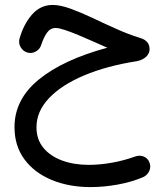

<svg xmlns="http://www.w3.org/2000/svg" viewBox="-20 -450 680 789"><path d="M196.8 -429.7Q227.5 -429.7 270 -414.3Q312.5 -398.9 360.8 -376Q409.2 -353 459 -330.8Q508.8 -308.6 554.7 -294.4Q594.7 -283.2 594.7 -247.6Q594.7 -230.5 580.8 -217Q566.9 -203.6 543 -198.7Q418 -179.2 325.2 -139.9Q232.4 -100.6 181.2 -46.4Q129.9 7.8 129.9 73.2Q129.9 122.6 158 157Q186 191.4 234.9 209.5Q283.7 227.5 344.7 227.5Q389.6 227.5 439.2 218.8Q488.8 210 534.7 193.4Q553.2 186.5 570.1 193.1Q586.9 199.7 593.8 216.8Q601.1 234.4 593.8 251.7Q586.4 269 569.3 277.3Q522 297.9 464.6 308.3Q407.2 318.8 352.1 318.8Q262.7 318.8 191.9 289.3Q121.1 259.8 80.3 204.6Q39.6 149.4 39.6 72.3Q39.6 -41.5 139.2 -123Q238.8 -204.6 420.9 -253.9Q395 -265.1 364 -279.1Q333 -293 302.5 -305.7Q272 -318.4 247.1 -326.7Q222.2 -335 209 -335Q186.5 -335 172.9 -315.2Q159.2 -295.4 149.9 -267.1Q145 -249 128.2 -239Q111.3 -229 93.3 -233.9Q75.2 -238.8 65.2 -255.6Q55.2 -272.5 60.1 -290.5Q76.7 -350.1 111.3 -389.9Q146 -429.7 196.8 -429.7Z"/></svg>

Font: Mikhak-DS2-FD Medium
Style: Regular
Weight: 500
Designer: Amin Abedi
Version: Version 3.4